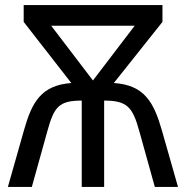

<svg xmlns="http://www.w3.org/2000/svg" viewBox="-20 -734 731 754"><path d="M618 -714H73V-648L260 -408C141 -399 105 -332 74 -222L11 0H105L166 -219C192 -313 210 -339 301 -339V0H389V-339C480 -339 501 -313 527 -219L588 0H679L616 -221C584 -333 547 -400 427 -408L618 -648ZM509 -633 345 -418 181 -633Z"/></svg>

Font: Noto Sans Thai
Style: Regular
Weight: 400
Designer: Monotype Design Team
Foundry: Monotype Imaging Inc.
Version: Version 1.901